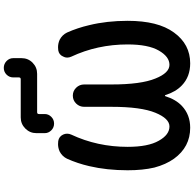

<svg xmlns="http://www.w3.org/2000/svg" viewBox="-25 -1077 1050 1040"><g transform="rotate(-90 500.0 -557.0)"><path d="M676.8 -51.8Q604.5 -51.8 557.6 -96.7Q522.5 -129.9 504.9 -186.5Q503.9 -188.5 502 -188.5Q500 -188.5 499 -186.5Q481.4 -129.9 446.3 -96.7Q398.4 -51.8 328.1 -51.8Q223.6 -51.8 160.2 -139.6Q128.9 -183.6 112.3 -246.1Q97.7 -308.6 97.7 -390.6Q97.7 -502.9 120.1 -598.6Q134.8 -662.1 160.2 -718.8Q172.9 -745.1 199.2 -758.8Q218.8 -767.6 239.3 -767.6Q248 -767.6 255.9 -766.6Q280.3 -762.7 291 -740.2Q295.9 -729.5 295.9 -718.8Q295.9 -707 291 -696.3Q224.6 -554.7 224.6 -390.6Q224.6 -279.3 257.8 -221.7Q290 -164.1 335 -164.1Q377.9 -164.1 409.2 -240.2Q441.4 -318.4 441.4 -477.5V-626Q441.4 -651.4 459 -669.4Q476.6 -687.5 502 -687.5Q527.3 -687.5 544.9 -669.4Q562.5 -651.4 562.5 -626V-477.5Q562.5 -318.4 594.7 -240.2Q625 -164.1 668.9 -164.1Q712.9 -164.1 746.1 -221.7Q779.3 -279.3 779.3 -390.6Q779.3 -554.7 712.9 -696.3Q708 -707 708 -718.8Q708 -729.5 713.9 -740.2Q723.6 -762.7 748 -766.6Q755.9 -767.6 764.6 -767.6Q785.2 -767.6 804.7 -758.8Q831.1 -745.1 843.8 -718.8Q869.1 -662.1 883.8 -598.6Q907.2 -502.9 907.2 -390.6Q907.2 -308.6 891.6 -246.1Q876 -183.6 843.8 -139.6Q780.3 -51.8 676.8 -51.8ZM298.8 -839.8V-884.8Q298.8 -919.9 323.7 -944.8Q348.6 -969.7 383.8 -969.7H590.8Q600.6 -969.7 600.6 -979.5V-1009.8Q600.6 -1031.2 615.7 -1046.4Q630.9 -1061.5 652.3 -1061.5Q673.8 -1061.5 689.5 -1046.4Q705.1 -1031.2 705.1 -1009.8V-965.8Q705.1 -929.7 680.2 -905.3Q655.3 -880.9 620.1 -880.9H412.1Q402.3 -880.9 402.3 -871.1V-839.8Q402.3 -819.3 387.2 -804.2Q372.1 -789.1 350.6 -789.1Q329.1 -789.1 314 -804.2Q298.8 -819.3 298.8 -839.8Z"/></g></svg>

Font: Rounded-X Mgen+ 2m medium
Style: Regular
Weight: 500
Designer: [Source Han Sans]
Ryoko NISHIZUKA  (kana & ideographs); Paul D. Hunt (Latin, Greek & Cyrillic); Wenlong ZHANG  (bopomofo
Version: Version 1.059.20150602